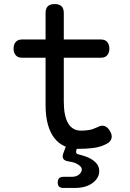

<svg xmlns="http://www.w3.org/2000/svg" viewBox="-20 -725 640 948"><path d="M293 203Q279 203 272 196.5Q265 190 265 176Q265 162 272 155Q279 148 293 148H335Q357 148 370.5 136.5Q384 125 384 112Q383 95 356 82Q341 75 319 72Q299 69 292.5 59Q286 49 293 31L314 -26H371L357 16Q354 25 357 30.5Q360 36 370 38Q387 42 404 48Q432 58 451 76Q470 94 470 120Q470 154 437 178.5Q404 203 350 203ZM479 -530Q499 -530 509.5 -517.5Q520 -505 520 -485Q520 -465 509.5 -452.5Q499 -440 479 -440H88Q68 -440 57.5 -452.5Q47 -465 47 -485Q47 -505 57.5 -517.5Q68 -530 88 -530ZM461 -97Q481 -108 496.5 -102.5Q512 -97 523 -78Q535 -58 530.5 -41.5Q526 -25 507 -15Q477 1 442 5.5Q407 10 365 10Q329 10 299.5 -3Q270 -16 249 -42.5Q228 -69 216.5 -110Q205 -151 205 -207V-660Q205 -683 216 -694Q227 -705 250 -705Q273 -705 284 -694Q295 -683 295 -660V-224Q295 -152 316.5 -116Q338 -80 380 -80Q400 -80 419 -83Q438 -86 461 -97Z"/></svg>

Font: Maple Mono
Style: Regular
Weight: 400
Monospace: yes
Designer: subframe7536
Version: Version 7.300